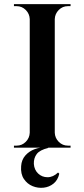

<svg xmlns="http://www.w3.org/2000/svg" viewBox="-20 -720 410 936"><path d="M247 -700V0H125V-700ZM128 -73V0H48V-10Q48 -10 54.5 -10Q61 -10 61 -10Q87 -10 105.5 -28.5Q124 -47 125 -73ZM128 -627H125Q124 -653 105.5 -671.5Q87 -690 61 -690Q61 -690 54.5 -690Q48 -690 48 -690V-700H128ZM244 -73H247Q248 -47 266.5 -28.5Q285 -10 311 -10Q311 -10 317 -10Q323 -10 324 -10V0H244ZM244 -627V-700H324V-690Q323 -690 317 -690Q311 -690 311 -690Q285 -690 266.5 -671.5Q248 -653 247 -627ZM206 -2 216 1Q174 11 159 31Q144 51 145 79Q147 108 166 126Q185 144 212 144Q239 144 263 121L269 127Q262 158 241 175Q220 192 192.5 195Q165 198 139 187.5Q113 177 96.5 152.5Q80 128 83 90Q85 59 103.5 38Q122 17 149.5 7Q177 -3 206 -2Z"/></svg>

Font: Cinzel SemiBold
Style: Regular
Weight: 600
Designer: Natanael Gama
Version: Version 2.000